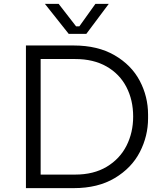

<svg xmlns="http://www.w3.org/2000/svg" viewBox="-20 -968 835 992"><path d="M114 -733H361Q485 -733 572 -682.5Q659 -632 702 -550.5Q745 -469 745 -376V-357Q745 -265 702.5 -182.5Q660 -100 573 -48Q486 4 361 4H114ZM369 -66Q464 -66 531.5 -106.5Q599 -147 633.5 -215Q668 -283 668 -366Q668 -451 633 -518.5Q598 -586 530.5 -624.5Q463 -663 369 -663H190V-66ZM212 -948H283L373 -832H390L473 -948H542L426 -793H335Z"/></svg>

Font: Sora-SIA Light
Style: Regular
Weight: 300
Designer: Jonathan Barnbrook, Julián Moncada
Foundry: Barnbrook Fonts
Version: Version 2.000